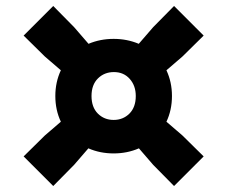

<svg xmlns="http://www.w3.org/2000/svg" viewBox="-20 -691 760 642"><path d="M158 -69 59 -168 130 -238 183.5 -284Q165 -323 165 -370Q165 -416.5 183.5 -456L130 -502L59 -572L158 -671L228 -600L276 -544.5Q315 -561 360 -561Q405 -561 444 -544.5L492 -600L562 -671L661 -572L590 -502L536.5 -456Q555 -416.5 555 -370Q555 -323 536.5 -284L590 -238L661 -168L562 -69L492 -140L444.5 -195Q405.5 -178 360 -178Q314.5 -178 275.5 -195L228 -140ZM360 -290Q391.5 -290 412.8 -311.2Q434 -332.5 434 -370Q434 -404.5 413.8 -427.2Q393.5 -450 361 -450Q329 -450 307.5 -428.8Q286 -407.5 286 -370Q286 -332.5 307.2 -311.2Q328.5 -290 360 -290Z"/></svg>

Font: Encode Sans Expanded Black
Style: Regular
Weight: 900
Width: 7
Designer: Multiple Designers
Foundry: Impallari Type
Version: Version 3.000; ttfautohint (v1.8.3) -l 8 -r 50 -G 200 -x 14 